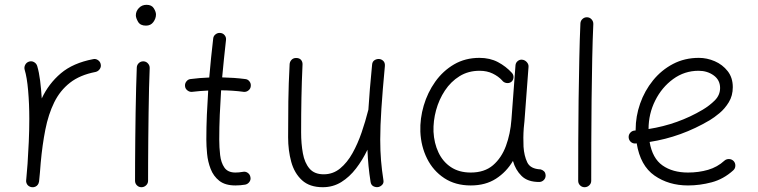

<svg xmlns="http://www.w3.org/2000/svg" viewBox="-20 -759 3180 806"><path d="M113.8 26.9Q110.4 26.4 107.4 25.4Q106.9 25.4 106.4 24.9Q106.4 24.9 106 24.9Q93.3 19.5 90.3 6.3Q90.3 5.9 89.8 4.9Q89.8 4.9 89.8 4.4Q89.4 1 89.8 -2.9Q89.8 -4.9 90.3 -7.3Q91.8 -23.4 93 -39.6Q94.2 -55.7 95.7 -71.8Q98.6 -115.2 100.8 -163.6Q103 -211.9 103 -259.8Q103 -322.8 98.1 -378.7Q93.3 -434.6 83.5 -466.3Q80.6 -477.1 85.9 -487.1Q91.3 -497.1 102.1 -500.5Q112.8 -503.9 122.8 -498.3Q132.8 -492.7 136.2 -481.9Q144 -455.6 148.4 -420.7Q152.8 -385.7 155.3 -345.7Q184.1 -407.7 235.4 -451.2Q286.6 -494.6 371.1 -510.7Q381.8 -513.2 391.4 -506.6Q400.9 -500 402.8 -489.3Q405.3 -478.5 398.7 -469Q392.1 -459.5 381.3 -457Q315.4 -444.3 273.7 -411.6Q231.9 -378.9 207.5 -329.1Q183.1 -279.3 170.4 -215.1Q157.7 -150.9 150.9 -75.7Q147.9 -33.7 144 2.9Q143.6 6.3 142.1 9.8Q142.1 9.8 142.1 9.8Q142.1 10.7 141.6 11.2Q136.2 23.4 123 26.4Q122.6 26.4 121.6 26.4Q121.6 26.4 121.6 26.9Q117.7 27.3 113.8 26.9Z M550.3 -694.8Q550.3 -711.9 563 -725.3Q575.7 -738.8 595.2 -738.8Q616.7 -738.8 625.7 -724.1Q634.8 -709.5 634.8 -698.2Q634.8 -681.6 623.8 -666.5Q612.8 -651.4 592.8 -651.4Q568.8 -651.4 559.6 -667.5Q550.3 -683.6 550.3 -694.8ZM582.5 -501.5Q593.8 -501 601.3 -492.4Q608.9 -483.9 608.4 -472.7Q606.9 -438.5 605.7 -390.1Q604.5 -341.8 603.8 -286.9Q603 -231.9 602.5 -177.7Q602.1 -123.5 601.8 -77.1Q601.6 -30.8 601.6 0Q601.6 11.2 593.3 19Q585 26.9 573.7 26.9Q562.5 26.9 554.7 19Q546.9 11.2 546.9 0Q546.9 -30.8 547.1 -77.4Q547.4 -124 547.9 -178.2Q548.3 -232.4 549.3 -287.6Q550.3 -342.8 551.5 -391.8Q552.7 -440.9 554.2 -475.6Q554.7 -486.8 563 -494.4Q571.3 -502 582.5 -501.5Z M1032.7 -397Q1031.7 -386.2 1022.7 -379.2Q1013.7 -372.1 1002.4 -373.5Q959.5 -379.4 908.2 -379.9Q904.8 -328.6 902.6 -277.1Q900.4 -225.6 900.4 -173.3Q900.4 -140.1 904.1 -108.2Q907.7 -76.2 922.1 -55.4Q936.5 -34.7 968.3 -34.7Q982.9 -34.7 999.5 -37.6Q1010.7 -40 1020 -33.4Q1029.3 -26.9 1031.2 -15.6Q1033.7 -4.9 1027.1 4.4Q1020.5 13.7 1009.3 16.1Q988.8 19.5 968.3 19.5Q925.3 19.5 900.6 0Q876 -19.5 864.3 -49.8Q852.5 -80.1 849.4 -113Q846.2 -146 846.2 -173.3Q846.2 -225.6 848.4 -276.9Q850.6 -328.1 854 -378.9Q819.3 -377.4 787.1 -373.5Q776.4 -372.1 767.1 -379.2Q757.8 -386.2 756.8 -397Q755.4 -408.2 762.5 -417.2Q769.5 -426.3 780.3 -427.2Q817.4 -432.1 858.4 -433.6Q861.8 -474.6 866 -515.4Q870.1 -556.2 875 -597.2Q876 -608.4 885.3 -615.2Q894.5 -622.1 905.3 -620.6Q916.5 -619.6 923.3 -610.8Q930.2 -602.1 928.7 -590.8Q924.3 -551.3 920.2 -512.2Q916 -473.1 912.6 -434.1Q937.5 -433.6 961.7 -431.9Q985.8 -430.2 1009.3 -427.2Q1020.5 -426.3 1027.3 -417.2Q1034.2 -408.2 1032.7 -397Z M1595.7 -481.9Q1585.9 -377.4 1581.1 -303.5Q1576.2 -229.5 1576.2 -172.9Q1576.2 -125 1579.6 -84.7Q1583 -44.4 1589.4 -3.9Q1591.8 8.3 1585.2 15.9Q1578.6 23.4 1569.3 25.9Q1558.6 28.3 1548.1 23.2Q1537.6 18.1 1535.6 4.4Q1530.3 -28.8 1527.1 -61.8Q1523.9 -94.7 1522.5 -130.4Q1502 -87.4 1474.6 -51.8Q1447.3 -16.1 1412.6 5.4Q1377.9 26.9 1335 26.9Q1279.8 26.9 1247.8 -2.4Q1215.8 -31.7 1202.6 -79.6Q1189.5 -127.4 1189.5 -182.6Q1189.5 -258.3 1190.4 -333Q1191.4 -407.7 1195.8 -489.3Q1196.3 -499.5 1203.6 -507.6Q1210.9 -515.6 1223.1 -515.6Q1236.8 -515.6 1243.7 -507.6Q1250.5 -499.5 1250 -488.3Q1246.6 -415 1245.4 -348.6Q1244.1 -282.2 1244.1 -203.6Q1244.1 -155.3 1251.5 -115.2Q1258.8 -75.2 1279.3 -51.3Q1299.8 -27.3 1338.9 -27.3Q1377.9 -27.3 1407.7 -51.8Q1437.5 -76.2 1459.7 -116Q1481.9 -155.8 1498 -202.9Q1514.2 -250 1525.4 -294.9Q1525.9 -296.9 1526.4 -298.3Q1528.8 -338.4 1532.7 -385.3Q1536.6 -432.1 1542 -487.3Q1543 -500.5 1552.2 -506.3Q1561.5 -512.2 1572.3 -511.2Q1582 -510.3 1589.4 -502.9Q1596.7 -495.6 1595.7 -481.9Z M1956.1 -34.7Q2013.7 -34.7 2049.6 -65.4Q2085.4 -96.2 2104 -146.7Q2122.6 -197.3 2127 -257.3L2144 -484.9Q2145 -496.1 2153.6 -502.9Q2162.1 -509.8 2172.9 -508.3Q2184.1 -506.8 2191.9 -497.8Q2199.7 -488.8 2198.7 -478L2181.6 -250Q2180.7 -235.4 2178.7 -221.2Q2177.2 -201.7 2177 -181.4Q2176.8 -161.1 2177.7 -143.1Q2180.2 -105 2193.4 -77.4Q2206.5 -49.8 2249.5 -47.9Q2257.3 -45.9 2263.7 -40Q2270 -34.2 2270.5 -22Q2270.5 -10.7 2262.5 -2.9Q2254.4 4.9 2243.2 4.9Q2195.3 4.9 2169.7 -20.3Q2144 -45.4 2133.3 -83.5Q2106 -37.1 2062 -8.8Q2018.1 19.5 1956.1 19.5Q1891.6 19.5 1845 -11.2Q1798.3 -42 1772.7 -93.5Q1747.1 -145 1744.6 -206.5Q1742.7 -261.2 1758.8 -315.9Q1774.9 -370.6 1807.1 -416Q1839.4 -461.4 1886.2 -488.8Q1933.1 -516.1 1992.7 -516.1Q2036.6 -516.1 2070.3 -498.3Q2104 -480.5 2129.4 -452.6Q2136.7 -443.8 2135.5 -432.6Q2134.3 -421.4 2126 -415Q2117.2 -408.7 2105.7 -410.6Q2094.2 -412.6 2087.4 -421.9Q2072.3 -438.5 2048.3 -450.2Q2024.4 -461.9 1993.2 -461.9Q1945.8 -461.9 1909.2 -439.2Q1872.6 -416.5 1847.7 -378.9Q1822.8 -341.3 1810.5 -296.1Q1798.3 -251 1799.8 -206.1Q1802.2 -158.2 1820.6 -119.1Q1838.9 -80.1 1873 -57.4Q1907.2 -34.7 1956.1 -34.7Z M2444.8 -686.5Q2456.1 -686 2463.6 -677.5Q2471.2 -668.9 2470.7 -657.7Q2467.8 -595.7 2466.1 -512.7Q2464.4 -429.7 2463.4 -338.6Q2462.4 -247.6 2462.2 -159.9Q2461.9 -72.3 2461.9 0Q2461.9 11.2 2453.6 19Q2445.3 26.9 2434.1 26.9Q2422.9 26.9 2415 19Q2407.2 11.2 2407.2 0Q2407.2 -72.3 2407.5 -160.2Q2407.7 -248 2408.9 -339.1Q2410.2 -430.2 2411.9 -513.7Q2413.6 -597.2 2416.5 -660.6Q2417 -671.9 2425.3 -679.4Q2433.6 -687 2444.8 -686.5Z M3058.1 -43.9Q3017.1 -6.8 2967.5 6.3Q2918 19.5 2868.2 19.5Q2787.1 19.5 2727.5 -22Q2668 -63.5 2652.8 -157.2Q2650.4 -156.7 2647.9 -156.7Q2636.7 -155.8 2628.4 -163.1Q2620.1 -170.4 2619.1 -181.6Q2618.2 -192.9 2625.5 -201.4Q2632.8 -210 2644 -210.9Q2646.5 -210.9 2648.4 -211.4Q2648.4 -212.9 2648.4 -214.8Q2648.4 -270.5 2667.2 -324.2Q2686 -377.9 2721.2 -421.4Q2756.3 -464.8 2805.2 -490.5Q2854 -516.1 2913.6 -516.1Q2947.8 -516.1 2980.5 -502Q3013.2 -487.8 3034.7 -460.4Q3056.2 -433.1 3056.2 -393.1Q3056.2 -357.4 3039.6 -330.1Q3022.9 -302.7 3000.2 -283.9Q2977.5 -265.1 2959.5 -254.4Q2839.8 -183.6 2707 -163.1Q2718.8 -94.2 2761.2 -64.5Q2803.7 -34.7 2868.2 -34.7Q2913.1 -34.7 2952.4 -46.1Q2991.7 -57.6 3021 -84.5Q3029.3 -91.8 3040.8 -91.3Q3052.2 -90.8 3060.1 -82.5Q3067.4 -74.2 3066.9 -62.7Q3066.4 -51.3 3058.1 -43.9ZM2912.6 -461.9Q2853.5 -461.9 2805.9 -427.2Q2758.3 -392.6 2730.5 -336.9Q2702.6 -281.2 2702.6 -217.3Q2826.2 -236.8 2929.7 -298.3Q2958.5 -315.4 2980.7 -337.6Q3002.9 -359.9 3002.9 -389.6Q3002.9 -422.9 2976.1 -442.4Q2949.2 -461.9 2912.6 -461.9Z"/></svg>

Font: Mikhak Light
Style: Regular
Weight: 300
Designer: Amin Abedi
Version: Version 3.3